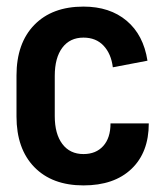

<svg xmlns="http://www.w3.org/2000/svg" viewBox="-20 -546 486 582"><path d="M431 -172Q431 -84 378.5 -34Q326 16 233 16Q138 16 84 -39.5Q30 -95 30 -193V-317Q30 -415 84 -470.5Q138 -526 233 -526Q313 -526 364 -483Q415 -440 427 -362L322 -342Q317 -383 294 -407.5Q271 -432 233 -432Q192 -432 169 -401.5Q146 -371 146 -316V-194Q146 -140 169 -109.5Q192 -79 233 -79Q271 -79 293 -103.5Q315 -128 315 -172Z"/></svg>

Font: Akshar Medium
Style: Regular
Weight: 500
Designer: Tall Chai
Foundry: Tall Chai
Version: Version 1.000